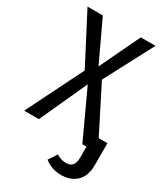

<svg xmlns="http://www.w3.org/2000/svg" viewBox="-219 -782 941 1086"><g transform="rotate(30 252.0 -239.0)"><path d="M504 -76V68Q504 138 466 174.5Q428 211 365 211Q304 211 257 174L293 119Q309 129 323.5 133.5Q338 138 358 138Q411 138 411 72V0H384L241 -309L100 0H4L187 -368L20 -689H120L243 -427L368 -689H464L297 -372L447 -76Z"/></g></svg>

Font: Fira Sans Condensed
Style: Regular
Weight: 400
Width: 3
Designer: bBox Type GmbH & Carrois Corporate GbR & Edenspiekermann AG
Foundry: bBox Type GmbH & Carrois Corporate GbR & Edenspiekermann AG
Version: Version 4.301